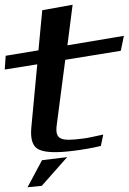

<svg xmlns="http://www.w3.org/2000/svg" viewBox="-116 -622 542 809"><path d="M123 -95 159 -370 393 -408 406 -471 168 -431 190 -602 62 -579 46 -410 -92 -387 -96 -329 41 -351 16 -85C11 -33 23 -2 50 9C77 21 124 22 189 14C231 9 271 2 309 -7L319 -55C274 -45 245 -39 232 -38C141 -26 115 -33 123 -95ZM167 40 61 53 0 167 60 161Z"/></svg>

Font: Gamestation Warped
Style: Italic
Weight: 400
Designer: Jonas Hecksher
Foundry: Jonas Hecksher, Playtypeª, e-types AS
Version: Version 1.003